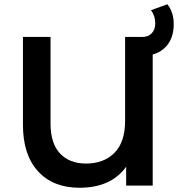

<svg xmlns="http://www.w3.org/2000/svg" viewBox="-20 -874 838 904"><path d="M699 -700V0H574V-89Q503 10 354 10Q230 10 159 -67.5Q88 -145 88 -287V-700H218V-292Q218 -199 262.5 -151.5Q307 -104 385 -104Q469 -104 519 -154.5Q569 -205 569 -305V-700ZM628 -700H649Q678 -700 694.5 -717.5Q711 -735 711 -764Q711 -799 691 -826L768 -854Q798 -816 798 -760Q798 -691 758 -651Q718 -611 648 -611H628Z"/></svg>

Font: Montserrat Alternates SemiBold
Style: Regular
Weight: 600
Designer: Julieta Ulanovsky
Foundry: Julieta Ulanovsky
Version: Version 7.200